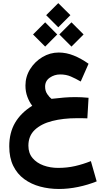

<svg xmlns="http://www.w3.org/2000/svg" viewBox="-20 -888 683 1245"><path d="M357.9 -867.7 436.5 -789.6 357.9 -710.9 279.3 -789.6ZM443.4 -743.2 522 -664.6 443.4 -585.9 364.7 -664.6ZM272.9 -743.2 351.1 -664.6 272.9 -585.9 194.3 -664.6ZM554.2 -253.9 546.4 -120.6Q525.4 -121.6 510 -121.6Q494.6 -121.6 479 -121.6Q390.1 -121.6 318.8 -103.5Q247.6 -85.4 205.8 -46.1Q164.1 -6.8 164.1 56.6Q164.1 105 191.2 137Q218.3 168.9 262.2 184.8Q306.2 200.7 356.4 200.7Q415.5 200.7 467.3 188.7Q519 176.8 569.3 156.7L606.9 288.1Q550.3 311 486.8 324.2Q423.3 337.4 362.3 337.4Q298.3 337.4 240.2 321.8Q182.1 306.2 137 273.2Q91.8 240.2 65.9 187.5Q40 134.8 40 61Q40 -26.9 77.6 -91.6Q115.2 -156.2 189 -202.1Q170.4 -226.1 157.7 -259.8Q145 -293.5 145 -333Q145 -391.1 175.3 -439.7Q205.6 -488.3 254.9 -517.8Q304.2 -547.4 360.8 -547.4Q410.2 -547.4 458.5 -527.8Q506.8 -508.3 554.2 -474.6L503.4 -359.4Q470.7 -378.4 439.7 -391.8Q408.7 -405.3 370.1 -405.3Q333 -405.3 302.7 -384.3Q272.5 -363.3 272.5 -326.2Q272.5 -298.3 286.4 -277.8Q300.3 -257.3 314 -247.1Q358.9 -252.4 395.3 -255.4Q431.6 -258.3 468.8 -258.3Q489.3 -258.3 509.5 -257.3Q529.8 -256.3 554.2 -253.9Z"/></svg>

Font: Vazirmatn UI ExtraBold
Style: Regular
Weight: 800
Designer: Saber Rastikerdar
Foundry: Saber Rastikerdar
Version: Version 33.003